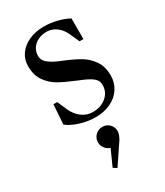

<svg xmlns="http://www.w3.org/2000/svg" viewBox="-201 -599 842 977"><g transform="rotate(-30 220.5 -110.5)"><path d="M62 -34 70 -149H92L116 -94Q132 -57 161 -35.5Q190 -14 224 -14Q273 -14 304.5 -41Q336 -68 336 -110Q336 -134 317.5 -150Q299 -166 263 -181L230 -195Q176 -217 140.5 -237Q105 -257 80 -292Q55 -327 55 -380Q55 -420 76.5 -450.5Q98 -481 136.5 -498.5Q175 -516 224 -516Q264 -516 303 -506Q342 -496 368 -481V-360H345L320 -416Q305 -449 279.5 -467.5Q254 -486 224 -486Q181 -486 153 -462Q125 -438 125 -400Q125 -377 143 -360.5Q161 -344 196 -328L227 -315Q280 -293 313.5 -273Q347 -253 371.5 -218Q396 -183 396 -130Q396 -88 374 -54.5Q352 -21 313 -2.5Q274 16 224 16Q180 16 134.5 2Q89 -12 62 -34ZM169 282 223 162V191Q200 189 184.5 172Q169 155 169 133Q169 109 186 92Q203 75 228 75Q252 75 268.5 92Q285 109 285 133Q285 141 280.5 153.5Q276 166 270 176L190 295Z"/></g></svg>

Font: Wittgenstein
Style: Regular
Weight: 400
Designer: Jörg Drees
Foundry: Jörg Drees
Version: Version 1.003;Glyphs 3.1.2 (3151)